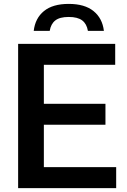

<svg xmlns="http://www.w3.org/2000/svg" viewBox="-20 -965 651 985"><path d="M205 -107.5H576V0H73V-740H571V-632.5H205V-432.5H521V-325H205ZM332.5 -945Q414.5 -945 460 -908Q505.5 -871 513 -806.5H431Q425 -842.5 401.8 -860.2Q378.5 -878 332.5 -878Q286.5 -878 263.8 -860.2Q241 -842.5 235 -806.5H153Q160.5 -871.5 205.5 -908.2Q250.5 -945 332.5 -945Z"/></svg>

Font: Encode Sans SemiBold
Style: Regular
Weight: 600
Designer: Multiple Designers
Foundry: Impallari Type
Version: Version 2.000